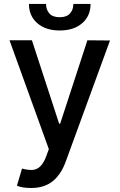

<svg xmlns="http://www.w3.org/2000/svg" viewBox="-20 -750 607 975"><path d="M138.7 204.6Q91.3 204.6 65.9 192.9L91.8 106Q121.1 113.8 143.6 113Q166 112.3 183.8 95.5Q201.7 78.6 214.8 43.5L228 7.3L28.3 -545.4H142.1L280.3 -122.1H285.6L423.8 -545.4L538.6 -544.4L313 72.8Q288.6 138.2 246.1 171.4Q203.6 204.6 138.7 204.6ZM352.5 -730H439.9Q439.9 -669.4 397.5 -632.3Q355 -595.2 283.2 -595.2Q211.9 -595.2 169.4 -632.3Q127 -669.4 127 -730H213.9Q213.9 -700.7 230.7 -681.6Q247.6 -662.6 283.2 -662.6Q318.4 -662.6 335.4 -681.6Q352.5 -700.7 352.5 -730Z"/></svg>

Font: Karasuma Gothic
Style: Regular
Weight: 500
Designer: Rasmus Andersson / Ryoko Nishizuka
Foundry: Genbu
Version: Version 1.00